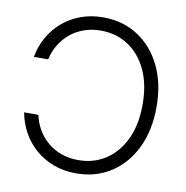

<svg xmlns="http://www.w3.org/2000/svg" viewBox="-83 -817 878 907"><g transform="rotate(10 356.5 -364.0)"><path d="M340.3 -737.8Q435.1 -737.8 507.3 -690.9Q579.6 -644 620.4 -560.1Q661.1 -476.1 661.1 -364.3Q661.1 -252.4 620.4 -168Q579.6 -83.5 507.3 -36.6Q435.1 10.3 340.3 10.3Q281.2 10.3 231.9 -8.3Q182.6 -26.9 144.8 -59.8Q106.9 -92.8 82.8 -136.5Q58.6 -180.2 49.3 -231H117.7Q126 -192.9 145 -160.4Q164.1 -127.9 192.9 -103.8Q221.7 -79.6 258.8 -66.4Q295.9 -53.2 340.3 -53.2Q413.1 -53.2 470.5 -90.3Q527.8 -127.4 561 -197Q594.2 -266.6 594.2 -364.3Q594.2 -461.9 561 -531.2Q527.8 -600.6 470.5 -637.5Q413.1 -674.3 340.3 -674.3Q296.4 -674.3 259 -660.9Q221.7 -647.5 193.1 -623.5Q164.6 -599.6 145.3 -567.4Q126 -535.2 117.7 -497.1H49.3Q58.1 -547.4 82.5 -591.1Q106.9 -634.8 144.5 -667.7Q182.1 -700.7 231.7 -719.2Q281.2 -737.8 340.3 -737.8Z"/></g></svg>

Font: Inter 24pt Light
Style: Regular
Weight: 300
Designer: Rasmus Andersson
Foundry: rsms
Version: Version 4.001;git-66647c0bb